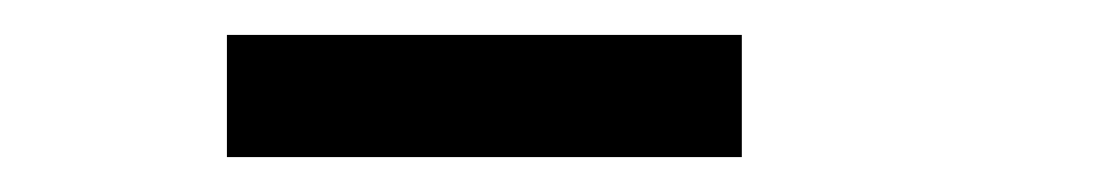

<svg xmlns="http://www.w3.org/2000/svg" viewBox="-20 -668 640 110"><path d="M110 -648H405V-578H110Z"/></svg>

Font: Karma Variable Light
Style: Regular
Weight: 300
Designer: Joana Correia
Foundry: Indian Type Foundry
Version: Version 3.000